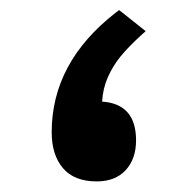

<svg xmlns="http://www.w3.org/2000/svg" viewBox="-20 -354 367 370"><path d="M252 -286.1Q227.5 -263.7 212.6 -245.6Q197.8 -227.5 188 -205.6Q178.2 -183.6 176.8 -158.2Q242.2 -153.8 242.2 -83.5Q242.2 -47.9 222.2 -26.1Q202.1 -4.4 166.5 -4.4Q123 -4.4 101.3 -30Q79.6 -55.7 79.6 -99.1Q79.6 -233.9 203.6 -330.1L209.5 -334.5L215.3 -330.1L251.5 -301.3L260.7 -293.9Z"/></svg>

Font: Shabnam Medium FD-WOL
Style: Medium-FD-WOL
Weight: 500
Foundry: DejaVu fonts team - Redesigned by Saber Rastikerdar - Based on Vazir font
Version: Version 5.0.1